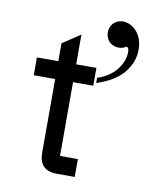

<svg xmlns="http://www.w3.org/2000/svg" viewBox="-76 -714 649 776"><g transform="rotate(10 248.5 -326.5)"><path d="M283.2 0H210Q136.7 0 136.7 -73.2V-376H48.8V-449.2H136.7V-522.5L210 -571.3V-449.2H293V-376H210V-73.2H283.2ZM302.7 -388.7V-410.2Q353 -426.8 380.6 -461.7Q408.2 -496.6 408.2 -535.6Q408.2 -550.8 399.4 -555.2Q383.3 -545.4 367.2 -545.4Q353 -545.4 340.1 -552.2Q327.1 -559.1 320.3 -572Q313.5 -585 313.5 -599.1Q313.5 -613.3 320.3 -626.2Q327.1 -639.2 339.8 -645.8Q352.5 -652.3 366.2 -652.8Q397.5 -652.8 423.3 -625Q448.2 -596.7 448.2 -550.3Q448.2 -500 413.3 -456.8Q378.4 -413.6 302.7 -388.7Z"/></g></svg>

Font: Catrinity
Style: Regular
Weight: 400
Designer: Alexander Lange
Foundry: High-Logic / Made with FontCreator
Version: Version 2.090;May 20, 2024;FontCreator 15.0.0.2974 64-bit